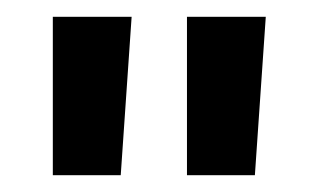

<svg xmlns="http://www.w3.org/2000/svg" viewBox="-20 -664 381 229"><path d="M43 -644H137L124 -455H43ZM203 -644H297L284 -455H203Z"/></svg>

Font: Kanit
Style: Regular
Weight: 400
Designer: Katatrad Team
Foundry: Cadson Demak
Version: Version 1.001